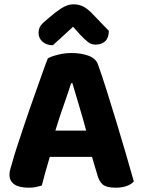

<svg xmlns="http://www.w3.org/2000/svg" viewBox="-20 -861 660 891"><path d="M319 -737Q296 -716 272 -693.5Q248 -671 225 -651Q197 -651 178 -667Q159 -683 159 -708Q159 -728 168.5 -741.5Q178 -755 202 -774L237 -803Q263 -823 282.5 -832Q302 -841 321 -841Q345 -841 364.5 -831.5Q384 -822 404 -802L485 -718Q485 -686 468.5 -670Q452 -654 423 -654Q404 -654 389 -665.5Q374 -677 351 -701ZM407 -133H211Q200 -97 190.5 -62Q181 -27 174 0Q161 4 147 7Q133 10 113 10Q69 10 46.5 -5.5Q24 -21 24 -50Q24 -64 28 -77Q32 -90 37 -107Q44 -134 57 -174Q70 -214 85.5 -260.5Q101 -307 118 -356Q135 -405 151 -449.5Q167 -494 180 -531Q193 -568 202 -590Q217 -599 248.5 -607Q280 -615 311 -615Q356 -615 390.5 -602.5Q425 -590 435 -561Q454 -508 476 -438Q498 -368 520.5 -294Q543 -220 564 -148Q585 -76 601 -19Q590 -6 568.5 2Q547 10 517 10Q474 10 456.5 -5Q439 -20 431 -52ZM310 -475Q296 -430 275.5 -372.5Q255 -315 237 -255H380Q363 -318 345.5 -375.5Q328 -433 316 -475Z"/></svg>

Font: Baloo Da 2
Style: Bold
Weight: 700
Designer: Noopur Datye, Sulekha Rajkumar and Ek Type
Foundry: Ek Type
Version: Version 1.640;hotconv 1.0.111;makeotfexe 2.5.65597; ttfautoh